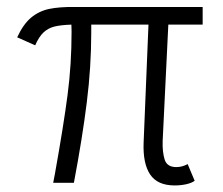

<svg xmlns="http://www.w3.org/2000/svg" viewBox="-20 -535 654 562"><path d="M400.4 -118.2 414.6 -462.9H247.1V-440.4Q247.1 -339.8 234.1 -235.8Q221.2 -131.8 196.3 0H135.7L140.6 -25.4Q166 -167 177.7 -256.6Q189.5 -346.2 189.5 -442.4Q189.5 -456.1 189 -462.9Q158.2 -461.9 139.4 -457.3Q120.6 -452.6 107.2 -439.9Q93.8 -427.2 83 -402.3L30.3 -425.8Q47.9 -463.9 70.8 -483.2Q93.8 -502.4 123.5 -508.8Q153.3 -515.1 199.2 -514.6H573.2V-462.9H472.7L456.1 -122.1Q455.1 -90.3 461.9 -68.1Q468.8 -45.9 496.1 -45.9Q513.2 -45.9 529.3 -54.7L549.8 -5.9Q541.5 0.5 525.4 4.2Q509.3 7.8 491.2 7.8Q440.9 7.8 419.4 -24.4Q397.9 -56.6 400.4 -118.2Z"/></svg>

Font: Reddit Sans Fudge Light
Style: Regular
Weight: 300
Designer: Stephen Hutchings
Foundry: Reddit
Version: Version 1.013